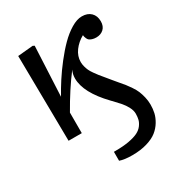

<svg xmlns="http://www.w3.org/2000/svg" viewBox="-177 -640 922 989"><g transform="rotate(-30 284.5 -146.0)"><path d="M323.2 229Q276.4 229 249 219.2V166H257.8Q304.7 166 339.1 159.7Q373.5 153.3 393.6 143.3Q413.6 133.3 425.3 117.7Q437 102.1 440.9 86.9Q444.8 71.8 444.8 51.8Q444.8 32.7 433.8 12Q422.9 -8.8 408.9 -24.9Q395 -41 372.6 -64.5Q370.6 -65.9 369.9 -66.9Q369.1 -67.9 367.7 -69.3Q366.2 -70.8 365.2 -71.8Q264.2 -176.8 264.2 -261.2Q264.2 -287.1 274.9 -308.1Q213.4 -227.5 153.8 -122.1V0H75.2L68.8 -507.8L159.2 -516.1L168.9 -511.2L154.8 -215.8Q175.3 -252.9 200.2 -291.5Q225.1 -330.1 257.8 -372.1Q290.5 -414.1 322.8 -446.5Q355 -479 389.9 -500Q424.8 -521 454.1 -521Q487.8 -521 507.3 -502Q526.9 -482.9 526.9 -450.2Q526.9 -420.9 509.5 -405Q492.2 -389.2 465.8 -389.2Q451.7 -389.2 441.2 -392.8Q430.7 -396.5 425.5 -400.6Q420.4 -404.8 417 -412.6Q413.6 -420.4 412.8 -423.8Q412.1 -427.2 411.1 -434.1Q376.5 -415 354.2 -384.8Q332 -354.5 332 -319.8Q332 -306.2 335.9 -292Q339.8 -277.8 344.7 -267.1Q349.6 -256.3 360.4 -241Q371.1 -225.6 378.7 -216.3Q386.2 -207 401.4 -188.7Q416.5 -170.4 424.8 -160.2Q432.1 -150.9 448.7 -131.6Q465.3 -112.3 474.4 -101.1Q483.4 -89.8 496.6 -70.3Q509.8 -50.8 516.6 -34.4Q523.4 -18.1 528.8 4.2Q534.2 26.4 534.2 49.8Q534.2 74.7 529.1 97.9Q523.9 121.1 509.3 145.5Q494.6 169.9 471.9 188Q449.2 206.1 410.9 217.5Q372.6 229 323.2 229Z"/></g></svg>

Font: Literata Book
Style: Regular
Weight: 400
Designer: Latin by Veronika Burian and Jose Scaglione. Greek by Irene Vlachou. Cyrillic by Vera Evstafieva
Foundry: TypeTogether
Version: Version 2.003;PS 002.003;hotconv 1.0.88;makeotf.lib2.5.64775